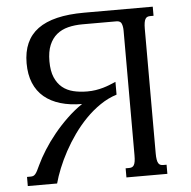

<svg xmlns="http://www.w3.org/2000/svg" viewBox="-52 -767 814 819"><g transform="rotate(-5 355.5 -358.0)"><path d="M90.3 -85Q104 -114.3 124.8 -147.2Q145.5 -180.2 171.9 -212.6Q198.2 -245.1 229.5 -275.1Q260.7 -305.2 295.4 -328.6Q244.1 -328.6 203.1 -340.8Q162.1 -353 133.5 -377Q105 -400.9 89.8 -437.3Q74.7 -473.6 74.7 -522Q74.7 -620.1 139.6 -668Q204.6 -715.8 337.9 -715.8H631.8V-676.8H617.7Q610.4 -676.8 605.2 -674.6Q600.1 -672.4 596.7 -666.7Q593.3 -661.1 591.6 -650.9Q589.8 -640.6 589.8 -624.5V-91.3Q589.8 -75.2 591.6 -64.9Q593.3 -54.7 596.7 -49.1Q600.1 -43.5 605.2 -41.3Q610.4 -39.1 617.7 -39.1H631.8V0H456.5V-39.1H471.2Q478.5 -39.1 483.6 -41.3Q488.8 -43.5 492.2 -49.1Q495.6 -54.7 497.3 -64.9Q499 -75.2 499 -91.3V-624.5Q499 -642.1 494.1 -654.5Q489.3 -667 471.7 -667H326.2Q293 -667 264.9 -659.9Q236.8 -652.8 216.3 -636Q195.8 -619.1 184.1 -591.3Q172.4 -563.5 172.4 -522Q172.4 -480.5 184.1 -453.1Q195.8 -425.8 215.8 -409.4Q235.8 -393.1 263.2 -386.5Q290.5 -379.9 322.3 -379.9Q341.8 -379.9 358.6 -382.6Q375.5 -385.3 390.6 -389.6Q405.8 -394 419.2 -399.4Q432.6 -404.8 445.3 -410.2V-355.5Q408.2 -343.8 374.8 -321Q341.3 -298.3 312.3 -268.6Q283.2 -238.8 258.5 -204.1Q233.9 -169.4 214.6 -133.8Q195.3 -98.1 181.4 -63.7Q167.5 -29.3 159.7 0H34.2V-39.1H48.8Q56.2 -39.1 60.8 -40.8Q65.4 -42.5 69.8 -47.4Q74.2 -52.2 78.9 -61.3Q83.5 -70.3 90.3 -85Z"/></g></svg>

Font: Arian AMU Serif
Style: Regular
Weight: 400
Designer: Ruben Hakobyan (Tarumian)
Foundry: Ruben Hakobyan (Tarumian)
Version: Version 1.002